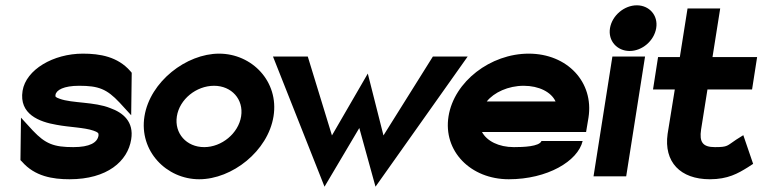

<svg xmlns="http://www.w3.org/2000/svg" viewBox="-20 -664 2871 723"><path d="M65 -322C51 -234 128 -205 193 -194C240 -185 298 -184 332 -172C349 -166 352 -163 351 -154C347 -127 318 -110 256 -110C183 -110 151 -122 103 -173L59 -221L57 -61L63 -55C111 0 178 11 242 11C384 11 461 -57 474 -139C485 -206 443 -240 395 -257C336 -281 251 -275 205 -292C188 -298 188 -300 189 -307C192 -325 220 -341 278 -341C351 -341 382 -329 430 -278L474 -230L476 -390L471 -396C423 -451 356 -462 292 -462C181 -462 78 -402 65 -322Z M524 -226C503 -95 607 11 730 11C854 11 989 -95 1010 -226C1031 -357 929 -462 805 -462C682 -462 545 -357 524 -226ZM646 -226C656 -290 719 -341 786 -341C852 -341 898 -290 888 -226C878 -162 815 -110 749 -110C682 -110 636 -162 646 -226Z M1008 -451 1202 39 1333 -182 1394 39 1741 -451H1610L1424 -154L1365 -387L1230 -154L1139 -451Z M1669 -226C1648 -95 1752 11 1896 11C2041 11 2156 -57 2174 -133H2019C2011 -112 1950 -110 1915 -110C1858 -110 1813 -133 1795 -167H2187L2196 -221C2217 -355 2116 -462 1971 -462C1827 -462 1690 -357 1669 -226ZM1813 -282C1840 -316 1894 -341 1952 -341C2010 -341 2056 -317 2072 -282Z M2277 -558C2269 -510 2304 -472 2351 -472C2398 -472 2443 -510 2451 -558C2459 -606 2425 -644 2378 -644C2331 -644 2285 -606 2277 -558ZM2215 0H2338L2409 -451H2286Z M2439 -327H2521L2494 -160C2479 -54 2542 11 2653 11C2721 11 2759 -11 2796 -34L2816 -47L2779 -155L2752 -138C2717 -115 2722 -110 2672 -110C2626 -110 2613 -129 2620 -176L2644 -327H2812L2831 -449H2663L2692 -632H2569L2540 -449H2458Z"/></svg>

Font: Charger Sport
Style: UltNrwObl
Weight: 1000
Designer: Jasper
Foundry: Cannot Into Space Fonts
Version: Version 1.1